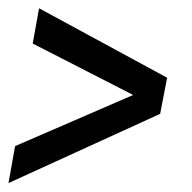

<svg xmlns="http://www.w3.org/2000/svg" viewBox="-30 -506 453 452"><path d="M363.5 -323 347 -238 -10 -75 5.5 -162 319.5 -298 318.5 -264.5 47 -403.5 62 -486.5Z"/></svg>

Font: Cabin
Style: Italic
Weight: 400
Width: 4
Italic angle: -10°
Designer: Pablo Impallari
Foundry: Pablo Impallari. http://www.impallari.com Igino Marini. http://www.ikern.com
Version: Version 3.001